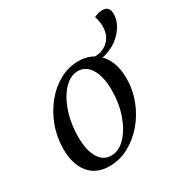

<svg xmlns="http://www.w3.org/2000/svg" viewBox="-146 -723 821 853"><g transform="rotate(-30 264.5 -296.5)"><path d="M176 12Q109 12 72 -32.5Q35 -77 35 -156Q35 -217 55.5 -272Q76 -327 111 -370Q146 -413 191.5 -437.5Q237 -462 287 -462Q355 -462 395 -415.5Q435 -369 435 -289Q435 -230 414 -176Q393 -122 356.5 -79.5Q320 -37 273.5 -12.5Q227 12 176 12ZM205 -25Q245 -25 278 -59Q311 -93 331.5 -150.5Q352 -208 352 -276Q352 -346 328 -385.5Q304 -425 263 -425Q234 -425 208 -405Q182 -385 162 -349.5Q142 -314 130.5 -268Q119 -222 119 -171Q119 -101 142 -63Q165 -25 205 -25ZM357 -419 361 -443Q404 -443 431.5 -470Q459 -497 459 -542Q459 -553 457 -567Q455 -581 450 -594Q471 -605 493 -605Q529 -605 529 -566Q529 -538 515 -511.5Q501 -485 476.5 -464Q452 -443 421 -431Q390 -419 357 -419Z"/></g></svg>

Font: Petrona
Style: Italic
Weight: 400
Italic angle: -9°
Designer: Ringo R. Seeber
Foundry: Ringo R. Seeber
Version: Version 2.001; ttfautohint (v1.8.3)